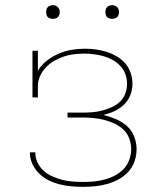

<svg xmlns="http://www.w3.org/2000/svg" viewBox="-20 -717 640 745"><path d="M303 8Q280 8 257.5 6Q235 4 212.5 -1.5Q190 -7 169.5 -17Q149 -27 132.5 -43Q116 -59 106 -80Q96 -101 96 -124V-126H117V-125Q117 -104 126 -85.5Q135 -67 150.5 -53.5Q166 -40 184.5 -32Q203 -24 222.5 -19Q242 -14 262.5 -12.5Q283 -11 303 -11Q324 -11 345 -13Q366 -15 386.5 -20.5Q407 -26 426 -36Q445 -46 459.5 -61Q474 -76 481.5 -96.5Q489 -117 489 -138Q489 -159 481.5 -179.5Q474 -200 458.5 -214.5Q443 -229 423.5 -238Q404 -247 383.5 -252Q363 -257 342 -259Q321 -261 300 -261H242V-280H300Q319 -280 338.5 -281.5Q358 -283 376.5 -288Q395 -293 413 -301Q431 -309 445 -322Q459 -335 466 -353.5Q473 -372 473 -392Q473 -411 466.5 -429Q460 -447 447 -461Q434 -475 417 -484.5Q400 -494 382 -499Q364 -504 345 -506.5Q326 -509 307 -509Q287 -509 266.5 -506.5Q246 -504 227 -497.5Q208 -491 190.5 -481Q173 -471 159 -456.5Q145 -442 136 -423Q127 -404 127 -384V-339H106V-520H127V-442Q140 -465 161.5 -481.5Q183 -498 207 -508.5Q231 -519 257 -523.5Q283 -528 310 -528Q331 -528 352.5 -525Q374 -522 394.5 -515.5Q415 -509 433.5 -498Q452 -487 466 -471Q480 -455 487 -434Q494 -413 494 -392Q494 -369 485.5 -347.5Q477 -326 460.5 -310.5Q444 -295 423.5 -285.5Q403 -276 381 -271Q406 -265 429.5 -255Q453 -245 472 -228.5Q491 -212 500.5 -187.5Q510 -163 510 -138Q510 -114 502 -91Q494 -68 478 -50.5Q462 -33 441 -21.5Q420 -10 397 -3.5Q374 3 350.5 5.5Q327 8 303 8ZM415 -644Q410 -644 404.5 -645.5Q399 -647 395.5 -650.5Q392 -654 390.5 -659.5Q389 -665 389 -670Q389 -675 390.5 -680.5Q392 -686 395.5 -689.5Q399 -693 404.5 -695Q410 -697 415 -697Q420 -697 425.5 -695Q431 -693 434.5 -689.5Q438 -686 440 -680.5Q442 -675 442 -670Q442 -665 440 -659.5Q438 -654 434.5 -650.5Q431 -647 425.5 -645.5Q420 -644 415 -644ZM185 -644Q180 -644 174.5 -645.5Q169 -647 165.5 -650.5Q162 -654 160.5 -659.5Q159 -665 159 -670Q159 -675 160.5 -680.5Q162 -686 165.5 -689.5Q169 -693 174.5 -695Q180 -697 185 -697Q190 -697 195.5 -695Q201 -693 204.5 -689.5Q208 -686 210 -680.5Q212 -675 212 -670Q212 -665 210 -659.5Q208 -654 204.5 -650.5Q201 -647 195.5 -645.5Q190 -644 185 -644Z"/></svg>

Font: Iosevka Etoile Thin
Style: Regular
Weight: 100
Designer: Belleve Invis
Foundry: Belleve Invis
Version: Version 22.1.2; ttfautohint (v1.8.4)